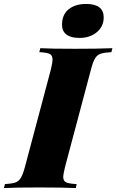

<svg xmlns="http://www.w3.org/2000/svg" viewBox="-67 -952 589 972"><path d="M253 -57Q253 -36 267.5 -29Q282 -22 321 -20L317 0Q253 -3 130 -3Q12 -3 -47 0L-42 -20Q-7 -22 10.5 -28Q28 -34 38.5 -51.5Q49 -69 59 -106L191 -602Q199 -636 199 -650Q199 -672 184.5 -679Q170 -686 132 -688L137 -708Q193 -705 314 -705Q427 -705 502 -708L497 -688Q460 -686 442.5 -680Q425 -674 414.5 -657Q404 -640 394 -602L262 -106Q253 -68 253 -57ZM369 -932Q413 -932 435.5 -915Q458 -898 458 -864Q458 -818 423 -789Q388 -760 335 -760Q292 -760 269.5 -777Q247 -794 247 -826Q247 -878 280.5 -905Q314 -932 369 -932Z"/></svg>

Font: Playfair Display SC Black
Style: Italic
Weight: 900
Italic angle: -14°
Designer: Claus Eggers Sørensen
Foundry: Claus Eggers Sørensen
Version: Version 1.200; ttfautohint (v1.6)